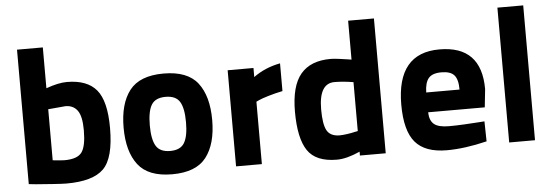

<svg xmlns="http://www.w3.org/2000/svg" viewBox="-47 -841 2857 993"><g transform="rotate(-5 1381.0 -344.0)"><path d="M309 -511Q414 -511 462.5 -453Q511 -395 511 -255Q511 -99 455 -43.5Q399 12 262 12Q241 12 192 8.5Q143 5 105 2L67 -2V-700H201V-488Q265 -511 309 -511ZM262 -109Q329 -109 352 -140.5Q375 -172 375 -255Q375 -327 353.5 -357Q332 -387 291 -387L201 -379V-114Q247 -109 262 -109Z M634 -442.5Q687 -511 811 -511Q935 -511 988 -442.5Q1041 -374 1041 -250Q1041 -126 988 -57Q935 12 811 12Q687 12 634 -57Q581 -126 581 -250Q581 -374 634 -442.5ZM737.5 -143Q758 -109 811 -109Q864 -109 884.5 -143Q905 -177 905 -250Q905 -323 884.5 -356.5Q864 -390 811 -390Q758 -390 737.5 -356.5Q717 -323 717 -250Q717 -177 737.5 -143Z M1143 0V-499H1277V-452Q1337 -496 1416 -511V-367Q1377 -359 1342 -348.5Q1307 -338 1292 -331L1277 -324V0Z M1920 -700V0H1786V-20Q1717 11 1666 11Q1557 11 1514 -53Q1471 -117 1471 -255Q1471 -388 1522.5 -449.5Q1574 -511 1678 -511Q1694 -511 1721 -507.5Q1748 -504 1767 -501L1786 -498V-700ZM1689 -113Q1706 -113 1730.5 -116.5Q1755 -120 1770 -124L1786 -127V-381Q1731 -390 1688 -390Q1607 -390 1607 -255Q1607 -178 1624.5 -146Q1642 -114 1689 -113Z M2258 -111Q2294 -111 2340.5 -113.5Q2387 -116 2415 -118L2443 -120L2445 -16Q2330 12 2237 12Q2124 12 2073 -48Q2022 -108 2022 -243Q2022 -511 2243 -511Q2461 -511 2461 -286L2451 -192H2157Q2158 -149 2181 -130Q2204 -111 2258 -111ZM2156 -295H2329Q2329 -348 2309.5 -370Q2290 -392 2243 -392Q2196 -392 2176.5 -369Q2157 -346 2156 -295Z M2561 0V-700H2695V0Z"/></g></svg>

Font: TitilliumText22L Xb
Style: Bold
Weight: 400
Designer: Campivisivi
Foundry: Campivisivi
Version: 1.000